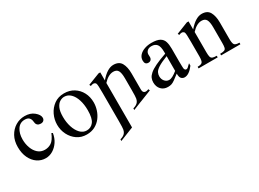

<svg xmlns="http://www.w3.org/2000/svg" viewBox="-33 -1074 2603 1932"><g transform="rotate(-30 1268.0 -108.0)"><path d="M402.8 -177.2 416 -169.9Q407.7 -115.7 379.9 -74.2Q352.1 -32.7 312.7 -9Q273.4 14.6 229.5 14.6Q176.8 14.6 133.5 -14.6Q90.3 -43.9 64.7 -97.4Q39.1 -150.9 39.1 -223.1Q39.1 -294.4 68.4 -347.7Q97.7 -400.9 146.2 -430.4Q194.8 -460 252.4 -460Q319.3 -460 361.3 -425.3Q404.8 -389.6 404.8 -353.5Q404.8 -336.4 393.3 -324.2Q381.8 -312 358.9 -312Q349.1 -312 337.2 -315.2Q325.2 -318.4 315.9 -330.6Q306.6 -342.8 304.7 -369.1Q302.2 -395.5 286.4 -411.9Q270.5 -428.2 236.8 -428.2Q180.7 -428.2 149.9 -381.6Q119.1 -335 119.1 -265.6Q119.1 -212.9 136 -166.7Q152.8 -120.6 185.3 -92Q217.8 -63.5 264.2 -63.5Q305.2 -63.5 339.4 -85.7Q373.5 -107.9 402.8 -177.2Z M926.3 -231.9Q926.3 -189 912.4 -145.3Q898.4 -101.6 870.8 -65.4Q843.3 -29.3 802 -7.3Q760.7 14.6 705.6 14.6Q643.1 14.6 595.5 -18.1Q547.9 -50.8 521 -104Q494.1 -157.2 494.1 -219.2Q494.1 -279.8 520.3 -334.7Q546.4 -389.6 595 -424.8Q643.6 -460 710.4 -460Q774.9 -460 823.5 -429.7Q872.1 -399.4 899.2 -347.7Q926.3 -295.9 926.3 -231.9ZM835 -194.3Q835 -260.7 817.9 -314Q800.8 -367.2 769.5 -398.2Q738.3 -429.2 695.3 -429.2Q669.9 -429.2 644.3 -413.8Q618.7 -398.4 601.6 -361.6Q584.5 -324.7 584.5 -259.8Q584.5 -195.8 602.1 -141.4Q619.6 -86.9 651.4 -54Q683.1 -21 726.1 -21Q774.4 -21 804.7 -59.8Q835 -98.6 835 -194.3Z M1338.4 0 1241.2 39.1V20.5Q1263.2 14.2 1278.3 5.1Q1293.5 -3.9 1302.5 -17.3Q1311.5 -30.8 1315.4 -50.3Q1319.3 -69.8 1319.3 -146.5V-283.7Q1319.3 -344.7 1304.2 -372.6Q1289.1 -400.4 1249.5 -400.4Q1191.4 -400.4 1133.8 -336.9V179.7L972.7 244.1V225.6Q994.6 219.2 1009.8 210.2Q1024.9 201.2 1033.9 187.7Q1043 174.3 1046.9 154.8Q1050.8 135.3 1050.8 58.6V-267.6Q1050.8 -320.8 1049.3 -345.5Q1047.9 -370.1 1044.7 -378.2Q1041.5 -386.2 1036.1 -389.6Q1019.5 -403.8 983.4 -388.7L975.6 -406.2L1113.8 -460H1133.8V-366.7Q1213.9 -460 1284.2 -460Q1349.6 -460 1375.5 -414.1Q1401.4 -368.2 1401.4 -293V-106.4Q1401.9 -89.8 1405.8 -81.8Q1409.7 -73.7 1415 -70.3Q1431.6 -56.2 1467.8 -71.3L1475.6 -53.7L1339.4 0Z M1953.1 -92.8V-64.5Q1897.9 8.3 1846.2 8.3Q1824.7 8.3 1809.3 -6.8Q1793.9 -22 1793.9 -64.5Q1754.9 -33.7 1732.4 -18.1Q1710 -2.4 1692.9 2.9Q1675.8 8.3 1651.9 8.3Q1604.5 8.3 1574.7 -22.9Q1544.9 -54.2 1544.9 -106Q1544.9 -130.9 1554.4 -153.6Q1564 -176.3 1589.8 -198.7Q1615.7 -221.2 1665 -245.1Q1714.4 -269 1793.9 -296.4V-314.9Q1793.9 -378.9 1773.4 -405Q1752.9 -431.2 1710.4 -431.2Q1679.7 -431.2 1662.1 -415.3Q1644.5 -399.4 1643.1 -376.5L1644 -347.2Q1645 -326.2 1633.5 -313.7Q1622.1 -301.3 1603.5 -301.3Q1562.5 -301.3 1562.5 -348.1Q1562.5 -383.3 1585.4 -408.4Q1608.4 -433.6 1645.8 -446.8Q1683.1 -460 1726.1 -460Q1791 -460 1823 -441.4Q1855 -422.9 1865.5 -388.9Q1876 -355 1876 -307.6V-155.3Q1876 -124 1877 -104Q1877.9 -84 1878.4 -77.1Q1883.3 -53.2 1899.9 -53.2Q1909.2 -53.2 1917.7 -59.6Q1926.3 -65.9 1953.1 -92.8ZM1793.9 -96.2V-267.6Q1718.8 -238.3 1683.3 -215.1Q1647.9 -191.9 1637.9 -171.1Q1627.9 -150.4 1627.9 -128.9Q1627.9 -94.2 1647.7 -71Q1667.5 -47.9 1695.8 -46.9Q1714.8 -45.9 1739 -58.6Q1763.2 -71.3 1793.9 -96.2Z M2496.6 0H2272.5V-18.6Q2305.7 -18.6 2321 -24.9Q2336.4 -31.2 2340.8 -49.1Q2345.2 -66.9 2345.2 -101.1V-283.7Q2345.2 -344.7 2330.1 -372.6Q2314.9 -400.4 2275.4 -400.4Q2217.3 -400.4 2159.7 -336.9V-101.1Q2159.7 -66.4 2164.6 -48.6Q2169.4 -30.8 2185.1 -24.7Q2200.7 -18.6 2232.9 -18.6V0H2010.7V-18.6Q2052.7 -18.6 2065.4 -34.2Q2078.1 -49.8 2078.1 -101.1V-267.6Q2078.1 -320.8 2076.7 -345.5Q2075.2 -370.1 2072 -378.2Q2068.8 -386.2 2063.5 -389.6Q2046.9 -403.8 2010.7 -388.7L2002.9 -406.2L2139.6 -460H2159.7V-366.7Q2239.7 -460 2310.1 -460Q2375.5 -460 2401.4 -414.1Q2427.2 -368.2 2427.2 -293V-101.1Q2427.2 -51.3 2439.5 -34.9Q2451.7 -18.6 2496.6 -18.6Z"/></g></svg>

Font: BabelStone Englisc
Style: Regular
Weight: 400
Designer: Andrew West
Foundry: BabelStone
Version: Version 1.000 June 24, 2023